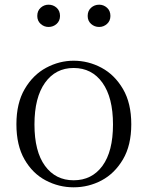

<svg xmlns="http://www.w3.org/2000/svg" viewBox="-20 -785 630 819"><path d="M294 14Q231 14 175 -15.5Q119 -45 84.5 -105Q50 -165 50 -255Q50 -345 85.5 -405.5Q121 -466 177 -496Q233 -526 294 -526Q357 -526 413 -496Q469 -466 504.5 -405.5Q540 -345 540 -255Q540 -165 504.5 -105Q469 -45 413.5 -15.5Q358 14 294 14ZM294 -16Q372 -16 417 -77.5Q462 -139 462 -254Q462 -369 417 -432Q372 -495 294 -495Q217 -495 172 -432Q127 -369 127 -254Q127 -139 172 -77.5Q217 -16 294 -16ZM187 -670Q168 -670 153.5 -683Q139 -696 139 -717Q139 -739 153.5 -752Q168 -765 187 -765Q207 -765 221.5 -752Q236 -739 236 -717Q236 -696 221.5 -683Q207 -670 187 -670ZM403 -670Q383 -670 368.5 -683Q354 -696 354 -717Q354 -739 368.5 -752Q383 -765 403 -765Q422 -765 436.5 -752Q451 -739 451 -717Q451 -696 436.5 -683Q422 -670 403 -670Z"/></svg>

Font: Noto Serif TC ExtraLight Light
Style: Regular
Weight: 300
Version: Version 2.003-H1;hotconv 1.1.1;makeotfexe 2.6.0